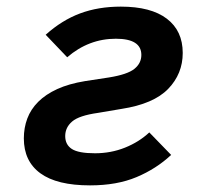

<svg xmlns="http://www.w3.org/2000/svg" viewBox="-20 -548 640 580"><path d="M252 12Q152 12 102 -24.5Q52 -61 52 -130Q52 -162 62.5 -190Q73 -218 95.5 -240.5Q118 -263 153 -279Q188 -295 237 -303L309 -314Q365 -323 386 -340Q407 -357 407 -382Q407 -431 330 -431Q248 -431 183 -375L118 -443Q167 -487 222 -507.5Q277 -528 345 -528Q436 -528 484 -491.5Q532 -455 532 -388Q532 -325 488 -279.5Q444 -234 347 -219L276 -207Q219 -199 198 -181Q177 -163 177 -137Q177 -111 197 -98Q217 -85 267 -85Q315 -85 357.5 -102Q400 -119 431 -148L497 -80Q452 -38 392.5 -13Q333 12 252 12Z"/></svg>

Font: IBM Plex Mono SemiBold
Style: Italic
Weight: 600
Italic angle: -9°
Monospace: yes
Designer: Mike Abbink, Paul van der Laan, Pieter van Rosmalen
Foundry: Bold Monday
Version: Version 2.3